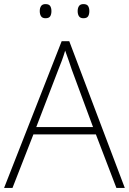

<svg xmlns="http://www.w3.org/2000/svg" viewBox="-20 -917 630 937"><path d="M548 0 448 -261H143L41 0H0L281 -716H318L589 0ZM330 -578Q325 -595 316 -619.5Q307 -644 298 -670Q291 -646 282 -621.5Q273 -597 265 -578L157 -297H434ZM174 -863Q174 -878 180.5 -887.5Q187 -897 202 -897Q219 -897 225 -887.5Q231 -878 231 -863Q231 -847 225 -837.5Q219 -828 202 -828Q187 -828 180.5 -837.5Q174 -847 174 -863ZM359 -863Q359 -878 365.5 -887.5Q372 -897 387 -897Q404 -897 410 -887.5Q416 -878 416 -863Q416 -847 410 -837.5Q404 -828 387 -828Q372 -828 365.5 -837.5Q359 -847 359 -863Z"/></svg>

Font: Noto Sans Khmer UI ExtraLight
Style: Regular
Weight: 200
Designer: Danh Hong and the Monotype Design Team
Foundry: Monotype Imaging Inc.
Version: Version 2.002; ttfautohint (v1.8.4.7-5d5b)